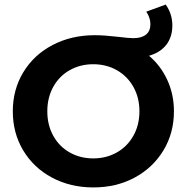

<svg xmlns="http://www.w3.org/2000/svg" viewBox="-20 -809 816 840"><path d="M741 -322Q741 -227 695 -151Q649 -75 569 -32Q489 11 388.5 11Q288 11 207.5 -32Q127 -75 81.5 -151Q36 -227 36 -322Q36 -417 82 -493Q128 -569 210 -612Q292 -655 395 -655Q435 -655 496 -648Q544 -642 563 -642Q599 -642 618.5 -657.5Q638 -673 638 -703Q638 -731 620 -758L705 -789Q734 -748 734 -697.5Q734 -647 707.5 -613Q681 -579 632 -565Q683 -522 712 -459Q741 -396 741 -322ZM388 -116Q445 -116 491 -142Q537 -168 563.5 -215Q590 -262 590 -322Q590 -382 563.5 -429Q537 -476 491 -502Q445 -528 388 -528Q331 -528 285 -502Q239 -476 213 -429Q187 -382 187 -322Q187 -262 213 -215Q239 -168 285 -142Q331 -116 388 -116Z"/></svg>

Font: Montserrat Ace
Style: Bold
Weight: 700
Designer: Julieta Ulanovsky
Foundry: Julieta Ulanovsky
Version: Version 1